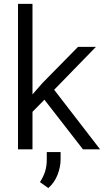

<svg xmlns="http://www.w3.org/2000/svg" viewBox="-20 -770 539 990"><path d="M407.7 0 209 -255.9 147.5 -193.4V0H72.8V-750H147.5V-283.2L199.2 -342.3L382.3 -528.3H474.6L259.3 -307.1L496.1 0ZM292.5 14.2V52.2Q292.5 90.8 276.6 131.6Q260.7 172.4 229 199.7L186 168.9Q203.6 142.1 212.4 114.5Q221.2 86.9 221.2 53.2V14.2Z"/></svg>

Font: Vazirmatn UI Light
Style: Regular
Weight: 300
Designer: Saber Rastikerdar
Foundry: Saber Rastikerdar
Version: Version 33.003